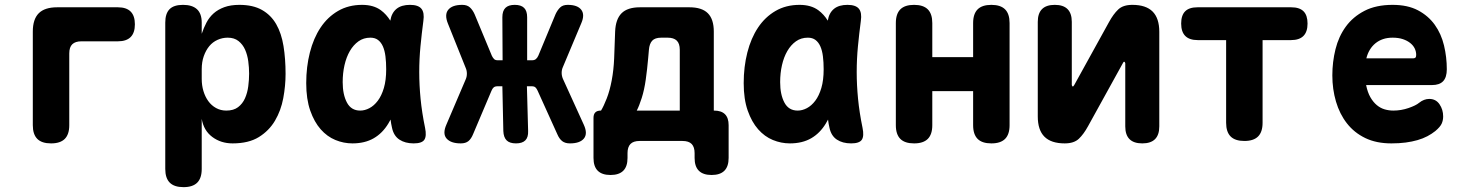

<svg xmlns="http://www.w3.org/2000/svg" viewBox="-20 -580 6040 790"><path d="M190 10Q152 10 133.5 -8.5Q115 -27 115 -65V-450Q115 -501 139.5 -525.5Q164 -550 215 -550H465Q500 -550 517.5 -532.5Q535 -515 535 -480Q535 -445 517.5 -427.5Q500 -410 465 -410H315Q290 -410 277.5 -398Q265 -386 265 -360V-65Q265 -27 246.5 -8.5Q228 10 190 10Z M733 -560Q771 -560 790.5 -542Q810 -524 810 -487V-441Q818 -465 829.5 -487Q841 -509 859 -525Q877 -541 903 -550.5Q929 -560 965 -560Q1021 -560 1058 -539Q1095 -518 1116.5 -480.5Q1138 -443 1146.5 -390.5Q1155 -338 1155 -276Q1155 -227 1145.5 -176Q1136 -125 1111.5 -83.5Q1087 -42 1045 -16Q1003 10 937 10Q889 10 853.5 -16.5Q818 -43 810 -91V115Q810 153 791.5 171.5Q773 190 735 190Q697 190 678.5 171.5Q660 153 660 115V-487Q660 -524 677.5 -542Q695 -560 733 -560ZM917 -425Q895 -425 875 -416Q855 -407 841 -390Q827 -373 818.5 -349Q810 -325 810 -295V-255Q810 -229 817 -205.5Q824 -182 837 -164Q850 -146 869 -135.5Q888 -125 911 -125Q941 -125 959.5 -139Q978 -153 988 -175.5Q998 -198 1001.5 -225Q1005 -252 1005 -277Q1005 -302 1001.5 -328Q998 -354 988.5 -375.5Q979 -397 961.5 -411Q944 -425 917 -425Z M1430 10Q1394 10 1360 -4Q1326 -18 1299.5 -48Q1273 -78 1256.5 -125Q1240 -172 1240 -238Q1240 -305 1255 -364Q1270 -423 1299 -466.5Q1328 -510 1371 -535Q1414 -560 1470 -560Q1517 -560 1547 -538Q1570 -521 1586 -495Q1591 -527 1612 -544Q1632 -560 1667 -560Q1701 -560 1714 -544Q1727 -528 1722 -494Q1715 -441 1710 -389Q1705 -337 1705 -283.5Q1705 -230 1710.5 -173.5Q1716 -117 1729 -54Q1736 -20 1726 -5Q1716 10 1682 10Q1647 10 1623.5 -5.5Q1600 -21 1593 -54Q1589 -71 1587 -88Q1582 -79 1578 -72Q1554 -32 1517.5 -11Q1481 10 1430 10ZM1462 -125Q1481 -125 1500 -135Q1519 -145 1534.5 -165.5Q1550 -186 1559.5 -218Q1569 -250 1569 -295Q1569 -324 1566 -348Q1563 -372 1555.5 -389Q1548 -406 1535.5 -415.5Q1523 -425 1504 -425Q1476 -425 1455 -410Q1434 -395 1419.5 -370Q1405 -345 1397.5 -312Q1390 -279 1390 -242Q1390 -191 1407.5 -158Q1425 -125 1462 -125Z M1927 -29Q1919 -9 1907.5 0.5Q1896 10 1876 10Q1835 10 1817.5 -10Q1800 -30 1817 -68L1896 -253Q1901 -264 1901 -277Q1901 -290 1896 -301L1823 -483Q1808 -520 1824.5 -540Q1841 -560 1882 -560Q1902 -560 1913.5 -549.5Q1925 -539 1933 -521L2004 -350Q2008 -342 2013 -337Q2018 -332 2028 -332H2048L2047 -509Q2047 -535 2059.5 -547.5Q2072 -560 2098 -560Q2124 -560 2136.5 -547.5Q2149 -535 2149 -509V-332H2169Q2179 -332 2185 -337Q2191 -342 2195 -351L2266 -522Q2274 -539 2285 -549.5Q2296 -560 2316 -560Q2356 -560 2371.5 -540Q2387 -520 2372 -485L2296 -304Q2291 -293 2291 -280.5Q2291 -268 2296 -256L2382 -67Q2399 -30 2382.5 -10Q2366 10 2325 10Q2305 10 2293 0.5Q2281 -9 2273 -28L2192 -207Q2188 -216 2183 -220.5Q2178 -225 2168 -225H2148L2153 -41Q2154 -15 2141.5 -2.5Q2129 10 2103 10Q2077 10 2064.5 -2.5Q2052 -15 2051 -41L2047 -225H2027Q2017 -225 2011.5 -220.5Q2006 -216 2002 -206Z M2492 140Q2457 140 2439.5 122.5Q2422 105 2422 70V-95Q2422 -110 2429.5 -117.5Q2437 -125 2452 -125H2453Q2464 -143 2476.5 -175Q2489 -207 2497 -249.5Q2505 -292 2507 -340L2511 -450Q2513 -501 2537.5 -525.5Q2562 -550 2613 -550H2817Q2868 -550 2892.5 -525.5Q2917 -501 2917 -450V-125H2918Q2948 -125 2963 -110Q2978 -95 2978 -65V70Q2978 105 2960.5 122.5Q2943 140 2908 140Q2873 140 2855.5 122.5Q2838 105 2838 70V50Q2838 25 2826 12.5Q2814 0 2788 0H2612Q2586 0 2574 12.5Q2562 25 2562 50V70Q2562 105 2544.5 122.5Q2527 140 2492 140ZM2777 -375Q2777 -401 2764.5 -413Q2752 -425 2727 -425H2701Q2675 -425 2663.5 -412.5Q2652 -400 2650 -375L2647 -341Q2643 -295 2637 -252.5Q2631 -210 2620.5 -177Q2610 -144 2600 -125H2777Z M3230 10Q3194 10 3160 -4Q3126 -18 3099.5 -48Q3073 -78 3056.5 -125Q3040 -172 3040 -238Q3040 -305 3055 -364Q3070 -423 3099 -466.5Q3128 -510 3171 -535Q3214 -560 3270 -560Q3317 -560 3347 -538Q3370 -521 3386 -495Q3391 -527 3412 -544Q3432 -560 3467 -560Q3501 -560 3514 -544Q3527 -528 3522 -494Q3515 -441 3510 -389Q3505 -337 3505 -283.5Q3505 -230 3510.5 -173.5Q3516 -117 3529 -54Q3536 -20 3526 -5Q3516 10 3482 10Q3447 10 3423.5 -5.5Q3400 -21 3393 -54Q3389 -71 3387 -88Q3382 -79 3378 -72Q3354 -32 3317.5 -11Q3281 10 3230 10ZM3262 -125Q3281 -125 3300 -135Q3319 -145 3334.5 -165.5Q3350 -186 3359.5 -218Q3369 -250 3369 -295Q3369 -324 3366 -348Q3363 -372 3355.5 -389Q3348 -406 3335.5 -415.5Q3323 -425 3304 -425Q3276 -425 3255 -410Q3234 -395 3219.5 -370Q3205 -345 3197.5 -312Q3190 -279 3190 -242Q3190 -191 3207.5 -158Q3225 -125 3262 -125Z M3741 10Q3703 10 3684.5 -8.5Q3666 -27 3666 -65V-485Q3666 -523 3684.5 -541.5Q3703 -560 3741 -560Q3779 -560 3797.5 -541.5Q3816 -523 3816 -485V-345H3984V-485Q3984 -523 4002.5 -541.5Q4021 -560 4059 -560Q4097 -560 4115.5 -541.5Q4134 -523 4134 -485V-65Q4134 -27 4115.5 -8.5Q4097 10 4059 10Q4021 10 4002.5 -8.5Q3984 -27 3984 -65V-205H3816V-65Q3816 -27 3797.5 -8.5Q3779 10 3741 10Z M4250 -101V-490Q4250 -525 4267.5 -542.5Q4285 -560 4320 -560Q4355 -560 4372.5 -542.5Q4390 -525 4390 -490V-230Q4392 -224 4394 -224Q4396 -224 4397 -226L4400 -230L4543 -489Q4561 -522 4581 -541Q4601 -560 4639 -560Q4695 -560 4722.5 -532.5Q4750 -505 4750 -449V-60Q4750 -25 4732.5 -7.5Q4715 10 4680 10Q4645 10 4627.5 -7.5Q4610 -25 4610 -60V-320Q4608 -326 4606 -326Q4604 -326 4603 -325L4600 -320L4457 -61Q4439 -28 4419 -9Q4399 10 4361 10Q4305 10 4277.5 -17.5Q4250 -45 4250 -101Z M5025 -415H4908Q4874 -415 4857 -432Q4840 -449 4840 -483Q4840 -517 4856.5 -533.5Q4873 -550 4907 -550H5293Q5327 -550 5343.5 -533.5Q5360 -517 5360 -483Q5360 -449 5343 -432Q5326 -415 5292 -415H5175V-75Q5175 -37 5156.5 -18.5Q5138 0 5100 0Q5062 0 5043.5 -18.5Q5025 -37 5025 -75Z M5861 -173Q5888 -173 5903 -151Q5918 -129 5918 -101Q5918 -85 5912 -71.5Q5906 -58 5886 -41Q5871 -29 5853 -19.5Q5835 -10 5812.5 -3.5Q5790 3 5763.5 6.5Q5737 10 5705 10Q5643 10 5597.5 -12Q5552 -34 5522 -72.5Q5492 -111 5477 -162Q5462 -213 5462 -270Q5462 -325 5475 -377.5Q5488 -430 5517.5 -470.5Q5547 -511 5594.5 -535.5Q5642 -560 5710 -560Q5772 -560 5814.5 -537.5Q5857 -515 5883.5 -478Q5910 -441 5921.5 -393Q5933 -345 5933 -295Q5933 -262 5918 -246Q5903 -230 5872 -230H5601Q5607 -200 5618.5 -180Q5630 -160 5645 -147.5Q5660 -135 5677.5 -130Q5695 -125 5713 -125Q5745 -125 5775.5 -135.5Q5806 -146 5819 -157Q5829 -165 5839.5 -169Q5850 -173 5861 -173ZM5602 -340H5795Q5801 -340 5804 -343Q5807 -346 5807 -354Q5807 -368 5801 -380.5Q5795 -393 5782.5 -403Q5770 -413 5752 -419Q5734 -425 5710 -425Q5688 -425 5670.5 -419Q5653 -413 5639.5 -402Q5626 -391 5616.5 -375.5Q5607 -360 5602 -340Z"/></svg>

Font: Maple Mono ExtraBold
Style: Regular
Weight: 800
Monospace: yes
Designer: subframe7536
Version: Version 7.000